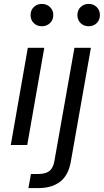

<svg xmlns="http://www.w3.org/2000/svg" viewBox="-20 -740 530 980"><path d="M35 0 122 -496H206L119 0ZM194 -606Q169 -606 152.5 -622Q136 -638 136 -663Q136 -688 152.5 -704Q169 -720 194 -720Q218 -720 235 -704Q252 -688 252 -663Q252 -638 235 -622Q218 -606 194 -606ZM125 220 138 148H176Q213 148 232.5 132.5Q252 117 258 80L360 -496H444L342 82Q330 154 287.5 187Q245 220 176 220ZM433 -606Q408 -606 391.5 -622Q375 -638 375 -663Q375 -688 391.5 -704Q408 -720 433 -720Q457 -720 473.5 -704Q490 -688 490 -663Q490 -638 473.5 -622Q457 -606 433 -606Z"/></svg>

Font: Rethink Sans
Style: Italic
Weight: 400
Italic angle: -10°
Designer: The Rethink Sans project authors (Hans Thiessen). DM Sans designed by Colophon Foundry.
Foundry: Rethink Communications LLC
Version: Version 1.001